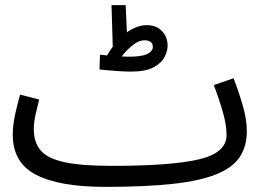

<svg xmlns="http://www.w3.org/2000/svg" viewBox="-20 -708 1033 749"><path d="M390.1 21Q211.9 21 120.8 -26.1Q29.8 -73.2 29.8 -182.1Q29.8 -219.2 38.8 -260.5Q47.9 -301.8 58.1 -338.9L132.8 -319.8Q127 -297.9 119.4 -264.4Q111.8 -231 111.8 -205.1Q111.8 -152.8 138.4 -121.3Q165 -89.8 231 -75.4Q296.9 -61 416 -61Q648.9 -61 756.3 -86.4Q863.8 -111.8 863.8 -181.2Q863.8 -219.2 849.9 -269Q835.9 -318.8 814 -376L891.1 -402.8Q910.2 -354 926.5 -298.1Q942.9 -242.2 942.9 -196.8Q942.9 -138.2 916 -96.7Q889.2 -55.2 826.2 -29.1Q763.2 -2.9 656.5 9Q549.8 21 390.1 21ZM490.2 -428.7Q472.2 -428.7 447.5 -430.2Q422.9 -431.6 400.9 -433.8Q378.9 -436 368.2 -437L370.1 -494.6Q376 -493.7 383.1 -493.2Q390.1 -492.7 397.9 -491.7Q408.2 -509.8 419.9 -525.9L415 -688H470.2L475.1 -582Q493.2 -594.7 512.7 -602.3Q532.2 -609.9 552.2 -609.9Q589.8 -609.9 611.8 -586.9Q633.8 -564 633.8 -529.8Q633.8 -509.8 622.3 -486.3Q610.8 -462.9 579.8 -445.8Q548.8 -428.7 490.2 -428.7ZM543.9 -550.8Q525.9 -550.8 509 -539.8Q492.2 -528.8 477.5 -513.9Q462.9 -499 455.1 -487.8Q471.2 -486.8 482.9 -486.8Q532.2 -486.8 554.2 -497.3Q576.2 -507.8 576.2 -524.9Q576.2 -539.1 567.1 -544.9Q558.1 -550.8 543.9 -550.8Z"/></svg>

Font: Kurinto Seri
Style: Regular
Weight: 400
Designer: Kurinto was developed by Clint Goss from a range of fonts that are compatible with the SIL Open Font License Version 1.1
Foundry: Clinton F. Goss
Version: Version 2.196; July 25, 2020